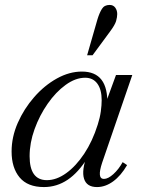

<svg xmlns="http://www.w3.org/2000/svg" viewBox="-20 -744 576 778"><path d="M158 14Q92 14 59.5 -25Q27 -64 27 -130Q27 -189 52 -246Q77 -303 118.5 -350.5Q160 -398 210.5 -426Q261 -454 312 -454Q366 -454 391.5 -420.5Q417 -387 415 -319L405 -317L450 -440H516L394 -85Q372 -19 401 -19Q418 -19 439.5 -38.5Q461 -58 477 -87L495 -75Q470 -32 438.5 -9Q407 14 373 14Q331 14 320.5 -20Q310 -54 333 -116L335 -105Q298 -45 254 -15.5Q210 14 158 14ZM170 -14Q209 -14 248.5 -42.5Q288 -71 321.5 -121.5Q355 -172 376 -239Q385 -267 388.5 -292.5Q392 -318 392 -338Q392 -381 374.5 -405Q357 -429 325 -429Q286 -429 246 -400Q206 -371 173 -323.5Q140 -276 120 -220.5Q100 -165 100 -111Q100 -14 170 -14ZM333 -520 375 -666Q383 -692 393 -708Q403 -724 424 -724Q439 -724 447 -713Q455 -702 455 -687Q455 -675 450.5 -659Q446 -643 425 -615L355 -520Z"/></svg>

Font: Baskervville
Style: Italic
Weight: 400
Italic angle: -18°
Designer: ANRT
Foundry: ANRT
Version: Version 1.100